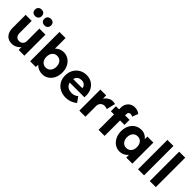

<svg xmlns="http://www.w3.org/2000/svg" viewBox="264 -2102 3417 3417"><g transform="rotate(45 1972.0 -394.0)"><path d="M253 10Q165 10 115.5 -46.5Q66 -103 66 -203V-530H218V-226Q218 -174 243 -145Q268 -116 312 -116Q356 -116 384 -143.5Q412 -171 412 -213V-530H564V0H421L417 -70Q390 -34 346.5 -12Q303 10 253 10ZM436 -633Q396 -633 373.5 -654.5Q351 -676 351 -715Q351 -752 374 -775Q397 -798 436 -798Q476 -798 498 -776.5Q520 -755 520 -715Q520 -679 497 -656Q474 -633 436 -633ZM201 -633Q161 -633 139 -654.5Q117 -676 117 -715Q117 -752 139.5 -775Q162 -798 201 -798Q242 -798 263.5 -776.5Q285 -755 285 -715Q285 -679 262 -656Q239 -633 201 -633Z M1020 10Q969 10 924.5 -9.5Q880 -29 853 -60L849 -2H707V-740H860V-473Q887 -503 928.5 -522Q970 -541 1016 -541Q1085 -541 1139 -505.5Q1193 -470 1224 -407.5Q1255 -345 1255 -265Q1255 -185 1224.5 -123Q1194 -61 1141 -25.5Q1088 10 1020 10ZM981 -118Q1037 -118 1072 -158.5Q1107 -199 1107 -265Q1107 -331 1072.5 -371.5Q1038 -412 981 -412Q924 -412 889.5 -371.5Q855 -331 855 -265Q855 -199 889.5 -158.5Q924 -118 981 -118Z M1613 10Q1526 10 1461 -25Q1396 -60 1360.5 -121.5Q1325 -183 1325 -262Q1325 -344 1360 -407Q1395 -470 1456 -505.5Q1517 -541 1595 -541Q1668 -541 1725 -506.5Q1782 -472 1814 -412Q1846 -352 1844 -275L1843 -232H1473Q1485 -182 1525.5 -152.5Q1566 -123 1629 -123Q1664 -123 1692 -133.5Q1720 -144 1751 -169L1823 -68Q1777 -29 1722.5 -9.5Q1668 10 1613 10ZM1597 -413Q1494 -413 1473 -320H1702V-323Q1699 -362 1669.5 -387.5Q1640 -413 1597 -413Z M1947 0V-530H2092L2095 -447Q2121 -488 2163 -514.5Q2205 -541 2252 -541Q2270 -541 2285.5 -538.5Q2301 -536 2313 -531L2272 -364Q2261 -370 2243 -374.5Q2225 -379 2206 -379Q2160 -379 2130 -348.5Q2100 -318 2100 -269V0Z M2431 0V-389H2352V-516H2431V-561Q2431 -612 2453 -653Q2475 -694 2515 -718Q2555 -742 2608 -742Q2644 -742 2675.5 -730.5Q2707 -719 2731 -699L2687 -588Q2674 -596 2661.5 -600.5Q2649 -605 2638 -605Q2583 -605 2583 -549V-516H2695V-389H2583V0Z M2964 10Q2898 10 2845 -26Q2792 -62 2761 -124.5Q2730 -187 2730 -266Q2730 -347 2761 -409Q2792 -471 2846 -506Q2900 -541 2969 -541Q3023 -541 3063.5 -520Q3104 -499 3130 -464V-530H3281V0H3128V-67Q3101 -33 3058 -11.5Q3015 10 2964 10ZM3006 -120Q3063 -120 3097.5 -160Q3132 -200 3132 -266Q3132 -332 3097.5 -372Q3063 -412 3006 -412Q2950 -412 2915.5 -372Q2881 -332 2881 -266Q2881 -200 2915.5 -160Q2950 -120 3006 -120Z M3424 0V-740H3576V0Z M3720 0V-740H3872V0Z"/></g></svg>

Font: Readex Pro bold
Style: Bold
Weight: 700
Designer: Bonnie Shaver-Troup, Thomas Jockin
Foundry: Lexend
Version: Version 1.200; ttfautohint (v1.8.3)